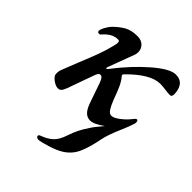

<svg xmlns="http://www.w3.org/2000/svg" viewBox="-191 -542 908 908"><g transform="rotate(45 263.0 -88.0)"><path d="M519 -354Q519 -338 506 -338Q493 -338 473 -341Q464 -342 455.5 -343Q447 -344 438 -344Q372 -344 284 -254Q280 -250 280 -246Q280 -243 284 -239Q299 -221 310 -196.5Q321 -172 335 -133Q346 -105 356.5 -89Q367 -73 380 -73Q395 -73 418.5 -90.5Q442 -108 459 -129Q463 -134 468.5 -140.5Q474 -147 478 -147Q486 -147 486 -133Q486 -125 482 -117Q477 -99 460 -60Q433 1 425 41Q413 104 395 144.5Q377 185 339 209Q314 225 271.5 238Q229 251 217 251Q211 251 206 248Q201 245 201 240Q201 233 211 230Q244 218 265 199Q286 180 300 137Q309 110 319.5 89Q330 68 348 41Q358 24 393 -17Q350 14 325 14Q305 14 291 0Q277 -14 266 -45L231 -146Q225 -161 220 -167.5Q215 -174 206 -174Q196 -174 188 -151L140 -17Q133 1 126.5 7.5Q120 14 109 14Q94 14 74.5 -0.5Q55 -15 55 -29Q55 -41 56.5 -48Q58 -55 63 -67Q67 -78 91 -138Q116 -199 130.5 -238Q145 -277 155 -319Q158 -331 158 -339Q158 -345 156 -348Q154 -351 148 -351Q108 -351 74 -310Q71 -306 64 -306Q56 -306 54 -315Q54 -325 64.5 -344Q75 -363 85 -373Q113 -400 138 -413.5Q163 -427 202 -427Q228 -427 243 -412Q258 -397 258 -375Q258 -363 254 -354L205 -223Q204 -221 204 -217Q204 -214 206 -214Q210 -214 214 -220Q281 -307 350.5 -367Q420 -427 458 -427Q489 -427 504 -407.5Q519 -388 519 -354Z"/></g></svg>

Font: EB Garamond SemiBold
Style: Italic
Weight: 600
Italic angle: -17.2°
Designer: Georg Duffner and Octavio Pardo
Foundry: Georg Duffner
Version: Version 1.000